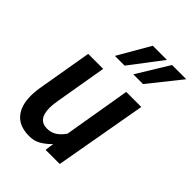

<svg xmlns="http://www.w3.org/2000/svg" viewBox="-221 -856 969 969"><g transform="rotate(45 263.0 -372.0)"><path d="M169 10Q99 10 64.5 -29.8Q30 -69.5 30 -139.5Q30 -156 32 -175.2Q34 -194.5 37.5 -213.5L85.5 -494.5H192.5L146.5 -224.5Q144 -209 142 -194Q140 -179 140 -164Q140 -80.5 205.5 -80.5Q234 -80.5 256 -94.8Q278 -109 296.5 -136L357 -494.5H464.5L377 0H276L282.5 -47.5Q258 -22 230.8 -6Q203.5 10 169 10ZM188 -582.5 287 -754H388L257.5 -582.5ZM319.5 -582.5 424.5 -754H526L389 -582.5Z"/></g></svg>

Font: Cabin Condensed SemiBold
Style: Italic
Weight: 600
Width: 3
Italic angle: -10°
Designer: Pablo Impallari
Foundry: Pablo Impallari. http://www.impallari.com Igino Marini. http://www.ikern.com
Version: Version 3.001; ttfautohint (v1.8.3)